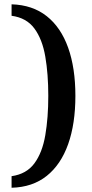

<svg xmlns="http://www.w3.org/2000/svg" viewBox="-20 -737 432 899"><path d="M333 -288.1Q333 -157.7 299.1 -62Q265.1 33.7 198.7 86.7Q132.3 139.6 34.2 142.1V87.9Q104 78.1 141.1 27.8Q178.2 -22.5 192.1 -104Q206.1 -185.5 206.1 -288.1Q206.1 -390.6 192.1 -471.9Q178.2 -553.2 141.1 -603.5Q104 -653.8 34.2 -663.1V-716.8Q132.3 -713.9 198.7 -661.4Q265.1 -608.9 299.1 -513.7Q333 -418.5 333 -288.1Z"/></svg>

Font: Annapurna SIL
Style: Bold
Weight: 700
Designer: Peter Martin, Annie Olsen
Foundry: SIL International
Version: Version 2.000